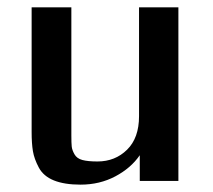

<svg xmlns="http://www.w3.org/2000/svg" viewBox="-20 -492 579 522"><path d="M66 -133V-472H174V-124Q174 -103 175 -93.5Q176 -84 182.5 -72.5Q189 -61 204 -57Q219 -53 245 -53Q293 -53 325.5 -85Q358 -117 358 -176V-472H465V0H360V-70Q336 -35 293.5 -12.5Q251 10 199 10Q155 10 126.5 -1.5Q98 -13 85.5 -36.5Q73 -60 69.5 -81Q66 -102 66 -133Z"/></svg>

Font: Coval
Style: Medium
Weight: 500
Foundry: Context Ltd
Version: Version 001.000